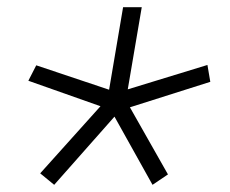

<svg xmlns="http://www.w3.org/2000/svg" viewBox="-20 -568 640 535"><path d="M131 -53 92 -85 260 -272 59 -343 81 -386 284 -318 323 -548H375L336 -319L558 -387L566 -340L342 -269L448 -82L405 -53L299 -243Z"/></svg>

Font: IBM Plex Mono Light
Style: Italic
Weight: 300
Italic angle: -9°
Monospace: yes
Designer: Mike Abbink, Paul van der Laan, Pieter van Rosmalen
Foundry: Bold Monday
Version: Version 2.3